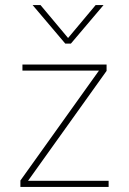

<svg xmlns="http://www.w3.org/2000/svg" viewBox="-20 -733 506 753"><path d="M108 -713H139L247 -584L355 -713H386L258 -562H236ZM60 -25 368 -456H68V-480H398V-455L90 -24H406V0H60Z"/></svg>

Font: Prompt Thin
Style: Regular
Weight: 250
Designer: Katatrad Team
Foundry: CadsonDemak
Version: Version 1.001